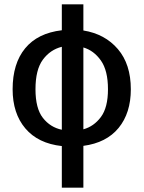

<svg xmlns="http://www.w3.org/2000/svg" viewBox="-20 -667 660 882"><path d="M264 -647H363V-527Q462 -511 521.5 -441.5Q581 -372 581 -257Q581 -148 525 -79.5Q469 -11 363 3V195H264V4Q155 -8 96.5 -77Q38 -146 38 -257Q38 -375 95.5 -445Q153 -515 264 -528ZM264 -452Q211 -439 177 -393Q143 -347 143 -257Q143 -169 177 -125.5Q211 -82 264 -71ZM363 -73Q411 -86 443.5 -129.5Q476 -173 476 -257Q476 -343 443.5 -389Q411 -435 363 -449Z"/></svg>

Font: BM YEONSUNG
Style: Regular
Weight: 400
Designer: Bongjin Kim; Myungsoo Han; Jaehyun Keum; Jihee Min; Dokyung Lee; Chorong Kim; Jooyeon Kang; Sang-a Kim;
Foundry: Sandoll Communications Inc.
Version: Version 1.000;PS 1;hotconv 16.6.51;makeotf.lib2.5.65220